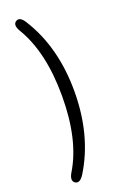

<svg xmlns="http://www.w3.org/2000/svg" viewBox="-186 -862 710 1105"><g transform="rotate(-20 169.0 -310.0)"><path d="M125 156Q97 200 71 184Q45 167 71 123Q171 -41 171 -310Q171 -579 71 -745Q45 -789 71 -805Q97 -821 124 -777Q247 -581 247 -311.5Q247 -42 125 156Z"/></g></svg>

Font: Resource Han Rounded CN
Style: Regular
Weight: 400
Designer: Cyano Hao (round all glyphs); Ryoko NISHIZUKA  (kana, bopomofo & ideographs); Paul D. Hunt (Latin, Greek & Cyrillic); Sa
Foundry: Cyano Hao
Version: 0.990